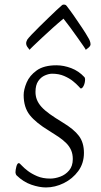

<svg xmlns="http://www.w3.org/2000/svg" viewBox="-20 -811 445 844"><path d="M182 13Q153 13 118 1Q83 -11 53 -40Q51 -42 49.5 -46Q48 -50 48 -53Q48 -64 52 -79Q56 -94 63 -94Q66 -94 75.5 -83.5Q85 -73 102 -60Q119 -47 143.5 -36.5Q168 -26 201 -26Q222 -26 245 -34.5Q268 -43 284 -62Q300 -81 300 -112Q300 -134 292.5 -151Q285 -168 271 -182Q257 -196 238 -209Q219 -222 196 -236Q138 -271 111 -305Q84 -339 84 -393Q84 -417 97 -448Q110 -479 141.5 -501.5Q173 -524 228 -524Q260 -524 293 -511.5Q326 -499 351 -472Q352 -471 353 -468.5Q354 -466 354 -463Q354 -447 348 -434.5Q342 -422 335 -422Q334 -422 325 -432Q316 -442 300.5 -454.5Q285 -467 262 -477Q239 -487 209 -487Q195 -487 177.5 -479.5Q160 -472 148 -454.5Q136 -437 136 -407Q136 -388 142.5 -372Q149 -356 162.5 -341Q176 -326 199 -309.5Q222 -293 255 -273Q305 -243 327 -213.5Q349 -184 349 -139Q349 -93 324 -59Q299 -25 260.5 -6Q222 13 182 13ZM110 -592Q109 -594 102 -602.5Q95 -611 95 -621Q95 -625 96.5 -629Q98 -633 100 -637Q104 -643 118.5 -658.5Q133 -674 153 -693.5Q173 -713 193 -732.5Q213 -752 228.5 -766.5Q244 -781 249 -785Q253 -789 255.5 -790Q258 -791 261 -791Q263 -791 266.5 -790Q270 -789 273 -785Q288 -766 306 -740Q324 -714 341 -688.5Q358 -663 368 -645Q372 -639 375 -631Q378 -623 378 -616Q378 -609 368.5 -601Q359 -593 357 -592Q357 -594 346.5 -609Q336 -624 320.5 -646Q305 -668 288.5 -690.5Q272 -713 259 -729Q237 -711 212 -688.5Q187 -666 164 -644.5Q141 -623 126 -608.5Q111 -594 110 -592Z"/></svg>

Font: Briem Hand Thin
Style: Regular
Weight: 100
Designer: Gunnlaugur SE Briem, Eben Sorkin
Foundry: Sorkin Type Co.
Version: Version 1.003